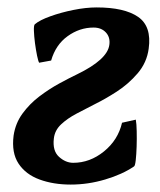

<svg xmlns="http://www.w3.org/2000/svg" viewBox="-20 -477 432 517"><path d="M16.6 -111.8Q21.5 -145 40.5 -171.1Q59.6 -197.3 85.9 -217.3Q112.3 -237.3 139.6 -252.2Q167 -267.1 187.5 -276.9Q269 -316.4 274.4 -356Q277.3 -376.5 265.1 -389.6Q252.9 -402.8 231.9 -402.8Q194.3 -402.8 162.1 -379.6Q129.9 -356.4 117.7 -314L85.4 -308.1Q83 -312 79.8 -327.1Q76.7 -342.3 74.2 -360.8Q71.8 -379.4 71.3 -394Q70.8 -408.7 73.7 -411.6Q86.9 -422.9 115.5 -433.1Q144 -443.4 177.7 -450.2Q211.4 -457 240.2 -457Q314.9 -457 351.8 -431.6Q388.7 -406.2 380.4 -346.2Q375.5 -308.6 350.6 -279.5Q325.7 -250.5 294.2 -230.2Q262.7 -210 237.8 -197.8Q211.9 -184.6 186.8 -171.4Q161.6 -158.2 144.5 -142.1Q127.4 -126 125 -104Q121.1 -70.8 138.9 -54.7Q156.7 -38.6 177.2 -38.6Q222.2 -38.6 260 -69.3Q297.9 -100.1 308.6 -146.5L345.7 -154.8Q347.7 -144 348.1 -123.8Q348.6 -103.5 347.9 -82.3Q347.2 -61 345.5 -45.7Q343.8 -30.3 340.8 -28.8Q309.1 -7.3 263.2 6.3Q217.3 20 170.4 20Q123.5 20 86.4 6.3Q49.3 -7.3 30 -36.4Q10.7 -65.4 16.6 -111.8Z"/></svg>

Font: Gentium Plus
Style: Bold Italic
Weight: 700
Italic angle: -8°
Designer: Victor Gaultney, Annie Olsen, Iska Routamaa, Becca Hirsbrunner
Foundry: SIL International
Version: Version 6.101